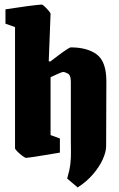

<svg xmlns="http://www.w3.org/2000/svg" viewBox="-20 -681 522 843"><path d="M4 -577V-640Q4 -640 18.5 -642Q33 -644 55 -647.5Q77 -651 100 -654Q123 -657 140.5 -659Q158 -661 163 -661Q167 -661 176 -652.5Q185 -644 193.5 -634Q202 -624 202 -620L194 -412L201 -411Q217 -423 236 -437.5Q255 -452 271 -462.5Q287 -473 290 -473Q364 -473 405.5 -441.5Q447 -410 447 -324L446 -40Q446 -14 431 19Q416 52 388 84.5Q360 117 321 142L275 103Q286 65 289 37.5Q292 10 291.5 -14.5Q291 -39 291 -67V-322Q291 -351 278 -358Q265 -365 257 -365Q252 -365 232.5 -356Q213 -347 202 -342V-88L243 -73V-11Q243 -11 222.5 -7.5Q202 -4 174 0.5Q146 5 123 8.5Q100 12 94 12Q90 12 78.5 3.5Q67 -5 56.5 -15.5Q46 -26 46 -30V-562Z"/></svg>

Font: Grenze Gotisch Black
Style: Regular
Weight: 900
Designer: Renata Polastri
Foundry: Omnibus-Type
Version: Version 1.001